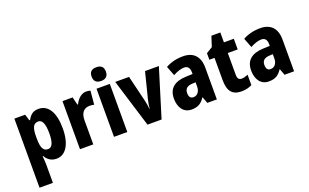

<svg xmlns="http://www.w3.org/2000/svg" viewBox="-104 -1295 3320 2063"><g transform="rotate(-20 1556.0 -264.0)"><path d="M337 -560C279 -560 244 -538 211 -478H203L181 -550H58V240H211V30C211 4 208 -28 205 -67H211C238 -18 280 10 339 10C443 10 511 -94 511 -274C511 -456 447 -560 337 -560ZM287 -434C333 -434 357 -383 357 -274C357 -169 334 -118 287 -118C231 -118 211 -165 211 -264V-289C211 -390 232 -434 287 -434Z M880 -560C823 -560 777 -511 753 -460H746L724 -550H608V0H760V-277C760 -363 802 -403 863 -403C886 -403 902 -401 915 -397L929 -553C912 -558 895 -560 880 -560Z M1074 -768C1021 -768 992 -745 992 -689C992 -635 1023 -611 1074 -611C1124 -611 1155 -635 1155 -689C1155 -744 1126 -768 1074 -768ZM1149 -550H997V0H1149Z M1380 0H1541L1710 -550H1552L1477 -253C1469 -218 1462 -182 1461 -153H1457C1455 -189 1447 -225 1440 -257L1369 -550H1211Z M1988 -560C1911 -560 1843 -542 1789 -511L1831 -402C1879 -428 1922 -442 1958 -442C1999 -442 2021 -417 2021 -363V-346L1944 -343C1813 -338 1742 -280 1742 -165C1742 -67 1789 10 1883 10C1957 10 1996 -16 2034 -73H2037L2064 0H2173V-363C2173 -493 2105 -560 1988 -560ZM1982 -249 2021 -251V-202C2021 -144 1989 -108 1946 -108C1914 -108 1896 -128 1896 -172C1896 -220 1922 -246 1982 -249Z M2501 -118C2469 -118 2454 -138 2454 -179V-428H2567V-550H2454V-663H2352L2314 -546L2243 -503V-428H2302V-173C2302 -43 2352 10 2454 10C2502 10 2540 0 2574 -18V-136C2548 -125 2524 -118 2501 -118Z M2871 -560C2794 -560 2726 -542 2672 -511L2714 -402C2762 -428 2805 -442 2841 -442C2882 -442 2904 -417 2904 -363V-346L2827 -343C2696 -338 2625 -280 2625 -165C2625 -67 2672 10 2766 10C2840 10 2879 -16 2917 -73H2920L2947 0H3056V-363C3056 -493 2988 -560 2871 -560ZM2865 -249 2904 -251V-202C2904 -144 2872 -108 2829 -108C2797 -108 2779 -128 2779 -172C2779 -220 2805 -246 2865 -249Z"/></g></svg>

Font: Noto Sans Khmer Condensed ExtraBold
Style: Regular
Weight: 800
Width: 3
Designer: Danh Hong and the Monotype Design Team
Foundry: Monotype Imaging Inc.
Version: Version 2.004